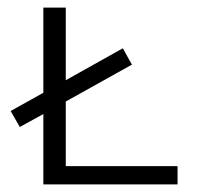

<svg xmlns="http://www.w3.org/2000/svg" viewBox="-20 -485 517 505"><path d="M153 -48H447V0H94V-185L32 -151L8 -193L94 -241V-465H153V-274L303 -358L327 -315L153 -218Z"/></svg>

Font: EauTestSC Semilight
Style: Regular
Weight: 300
Designer: Christian Thalmann (Catharsis Fonts)
Version: Version 0.001;PS 000.001;hotconv 1.0.88;makeotf.lib2.5.64775